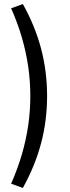

<svg xmlns="http://www.w3.org/2000/svg" viewBox="-20 -738 346 950"><path d="M93 192 35 171Q67 98 88 26.5Q109 -45 119.5 -117Q130 -189 130 -263Q130 -337 119.5 -409Q109 -481 88 -553Q67 -625 35 -697L93 -718Q154 -609 183.5 -496.5Q213 -384 213 -263Q213 -142 183.5 -30Q154 82 93 192Z"/></svg>

Font: Nunito Sans 10pt SemiCondensed
Style: Regular
Weight: 400
Width: 4
Designer: Vernon Adams
Foundry: Vernon Adams
Version: Version 3.101;gftools[0.9.27]